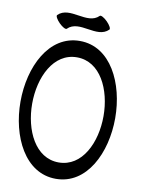

<svg xmlns="http://www.w3.org/2000/svg" viewBox="-107 -1069 858 1166"><g transform="rotate(10 322.0 -486.5)"><path d="M228 -884C296 -952 416 -856 484 -924C490 -930 479 -951 459 -971C439 -991 418 -1002 412 -996C344 -928 224 -1024 156 -956C150 -950 161 -929 181 -909C201 -889 222 -878 228 -884ZM612 -400C612 -614 511 -825 320 -825C129 -825 28 -614 28 -400C28 -186 129 25 320 25C511 25 612 -186 612 -400ZM100 -400C100 -563 175 -724 320 -724C465 -724 540 -563 540 -400C540 -237 465 -76 320 -76C175 -76 100 -237 100 -400Z"/></g></svg>

Font: Nupuram Condensed Medium
Style: Regular
Weight: 500
Width: 3
Designer: Santhosh Thottingal (santhosh.thottingal@gmail.com)
Foundry: SMC
Version: Version 1.000